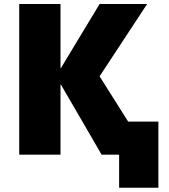

<svg xmlns="http://www.w3.org/2000/svg" viewBox="-20 -750 820 931"><path d="M73.2 0V-730.5H273.4V-419.9H275.4L462.9 -730.5H693.4L462.9 -379.9L601.6 -160.2H748V160.2H557.6V0H472.7L275.4 -339.8H273.4V0Z"/></svg>

Font: GenEi M Gothic v2 Black
Style: Regular
Weight: 900
Version: Version 2.0